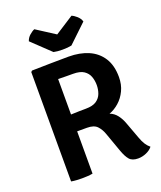

<svg xmlns="http://www.w3.org/2000/svg" viewBox="-164 -1008 935 1118"><g transform="rotate(-20 304.0 -449.0)"><path d="M553 -476.5Q553 -429.5 535.2 -392.5Q517.5 -355.5 489 -330.5Q460.5 -305.5 428.5 -294Q455 -284.5 473.2 -260.8Q491.5 -237 502.5 -205.5L539.5 -105.5Q549 -79 560.2 -61.5Q571.5 -44 586.5 -32Q573.5 -14.5 548.2 -3.2Q523 8 496.5 8Q460 8 443 -12Q426 -32 412 -71.5L369.5 -190.5Q359 -220.5 339.5 -241.2Q320 -262 277 -262H161.5V-364Q182 -365 210.8 -366.2Q239.5 -367.5 266.5 -368Q293.5 -368.5 308 -368.5Q351.5 -368.5 374.5 -384.2Q397.5 -400 406.5 -424.8Q415.5 -449.5 415.5 -476.5Q415.5 -505 406.5 -529.5Q397.5 -554 374.5 -569.5Q351.5 -585 308 -585Q290 -585 265 -585.2Q240 -585.5 216 -586V0Q200 3 181.8 4Q163.5 5 149 5Q136.5 5 117.5 4Q98.5 3 83 0V-677.5L90 -684.5Q150 -685.5 206.8 -686.8Q263.5 -688 317.5 -688Q387 -688 440 -665Q493 -642 523 -595Q553 -548 553 -476.5ZM415 -906Q428.5 -901 445.5 -886.2Q462.5 -871.5 469 -851L355.5 -743Q344.5 -740.5 329.8 -739.2Q315 -738 300 -738Q285 -738 270.2 -739.2Q255.5 -740.5 244.5 -743L131 -851Q137.5 -871.5 154.5 -886.2Q171.5 -901 185 -906L300 -832Z"/></g></svg>

Font: Signika SemiBold
Style: Regular
Weight: 600
Designer: Anna Giedry
Foundry: Anna Giedry
Version: Version 2.001